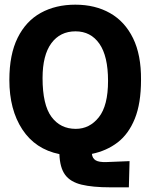

<svg xmlns="http://www.w3.org/2000/svg" viewBox="-20 -654 640 821"><path d="M451 147Q376 147 328.5 135.5Q281 124 258.5 93.5Q236 63 234 5Q131 -16 75.5 -100.5Q20 -185 20 -312Q20 -421 55.5 -492.5Q91 -564 154.5 -599Q218 -634 302 -634Q387 -634 450.5 -598Q514 -562 549 -490.5Q584 -419 583 -312Q583 -212 556.5 -146.5Q530 -81 483 -45Q436 -9 373 4Q375 23 389 31.5Q403 40 435 39L534 35L531 147ZM304 -103Q363 -103 402.5 -152.5Q442 -202 442 -308Q442 -414 405 -467Q368 -520 303 -520Q237 -520 199.5 -469Q162 -418 162 -320Q162 -206 200 -154.5Q238 -103 304 -103Z"/></svg>

Font: Inconsolata Expanded Black
Style: Regular
Weight: 900
Width: 7
Monospace: yes
Designer: Raph Levien, Cyreal, Brenton Simpson
Foundry: Raph Levien, Cyreal, Google
Version: Version 3.001; ttfautohint (v1.8.2.53-6de2)